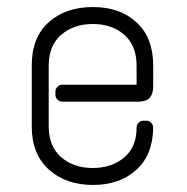

<svg xmlns="http://www.w3.org/2000/svg" viewBox="-20 -522 530 544"><path d="M414 -337V-277Q414 -234 373 -234H157Q148 -234 142.5 -240Q137 -246 137 -254V-262Q137 -270 142.5 -276Q148 -282 157 -282H367V-336Q367 -393 332 -423.5Q297 -454 243 -454Q189 -454 153.5 -423.5Q118 -393 118 -336V-164Q118 -107 153.5 -76.5Q189 -46 242.5 -46Q296 -46 331.5 -75.5Q367 -105 367 -160Q367 -168 372.5 -174Q378 -180 386 -180H394Q403 -180 408.5 -174Q414 -168 414 -160Q413 -83 366 -40.5Q319 2 243 2Q167 2 118.5 -41.5Q70 -85 70 -163V-337Q70 -416 118 -459Q166 -502 243 -502Q320 -502 367 -458.5Q414 -415 414 -337Z"/></svg>

Font: Text Me One
Style: Regular
Weight: 400
Designer: Julia Petretta
Foundry: Julia Petretta
Version: Version 1.003